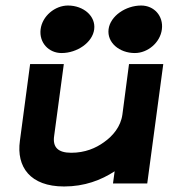

<svg xmlns="http://www.w3.org/2000/svg" viewBox="-20 -664 611 695"><path d="M468 -472C515 -472 560 -510 566 -558C572 -606 538 -644 491 -644C435 -644 379 -606 373 -558C367 -510 412 -472 468 -472ZM203 -472C259 -472 315 -510 321 -558C327 -606 282 -644 226 -644C179 -644 133 -606 127 -558C121 -510 156 -472 203 -472ZM52 -154C39 -60 89 11 212 11C286 11 346 -12 395 -44L389 0H513L571 -432H447L423 -249C417 -206 389 -172 356 -149C327 -128 288 -111 238 -111C190 -111 170 -131 176 -172L211 -432H89Z"/></svg>

Font: Charger
Style: HemiRT
Weight: 900
Designer: Jasper
Foundry: Cannot Into Space Fonts
Version: Version 0.99